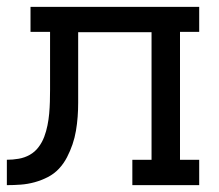

<svg xmlns="http://www.w3.org/2000/svg" viewBox="-20 -540 640 560"><path d="M0 0V-74Q17 -74 34.5 -77Q52 -80 67 -88.5Q82 -97 92.5 -111Q103 -125 109 -141Q115 -157 118.5 -174.5Q122 -192 123.5 -209Q125 -226 125.5 -243.5Q126 -261 126 -278V-447H69V-520H561V-447H505V-74H561V0H366V-74H422V-446H208V-281Q208 -260 208 -240Q208 -220 206.5 -199.5Q205 -179 201.5 -158.5Q198 -138 191.5 -119Q185 -100 175.5 -81.5Q166 -63 152 -48Q138 -33 119.5 -23.5Q101 -14 81 -8.5Q61 -3 40.5 -1.5Q20 0 0 0Z"/></svg>

Font: Iosevka HT Extended
Style: Regular
Weight: 400
Width: 7
Monospace: yes
Designer: Belleve Invis
Foundry: Belleve Invis
Version: Version 32.3.0; ttfautohint (v1.8.4)